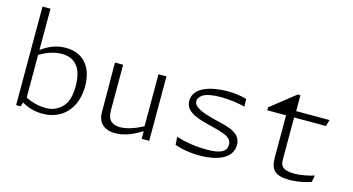

<svg xmlns="http://www.w3.org/2000/svg" viewBox="-83 -1097 2645 1440"><g transform="rotate(15 1240.0 -377.0)"><path d="M560 -270C560 -405 495 -511.5 346 -511.5C267.5 -511.5 207.5 -480.5 160.5 -445.5H158.5V-765H96.5V0H131.5L142 -32.5C189 -4 244.5 11.5 303.5 11.5C453 11.5 560 -94 560 -270ZM158.5 -75.5V-407C210.5 -437 269 -460 328.5 -460C457 -460 491.5 -360.5 491.5 -251.5C491.5 -137 454 -94.5 420.5 -70C387 -45.5 357 -36.5 314.5 -36.5C262 -36.5 208.5 -49.5 158.5 -75.5Z M730 -500 732 -114C732.5 -36 779 11.5 868 11.5C938 11.5 1006.5 -17.5 1068.5 -57.5H1071.5V0.5H1130V-500H1068V-96C1004 -62 943 -41.5 891.5 -41.5C834 -41.5 793.5 -67 793.5 -143.5V-500Z M1603.5 -511C1478.5 -511 1342.5 -474 1342.5 -368.5C1342.5 -298 1403 -263 1521 -234C1649 -202.5 1715.5 -187 1715.5 -125.5C1715.5 -100.5 1705 -82 1686.5 -70.5C1654 -50.5 1606 -47.5 1563.5 -47.5C1462 -47.5 1383.5 -64.5 1325 -83.5L1329 -21C1378.5 -4.5 1442 9.5 1520.5 9.5C1673.5 9.5 1774 -42 1774 -139C1774 -228 1689.5 -251.5 1582.5 -276.5C1455 -306 1394 -336 1394 -379.5C1394 -397 1404 -413.5 1423 -426.5C1455.5 -449 1508.5 -455.5 1565.5 -455.5C1642 -455.5 1706 -444 1753.5 -431.5L1751 -491.5C1706 -504 1658 -511 1603.5 -511Z M1926 -450H2072V-124C2072 -31 2105 11.5 2219.5 11.5C2289.5 11.5 2346 -3.5 2387.5 -17.5L2397 -69.5C2362 -58.5 2302 -43.5 2245.5 -43.5C2159 -43.5 2134.5 -69 2134.5 -122.5V-450H2381.5L2396 -500H2137V-623.5H2116.5L1926 -473Z"/></g></svg>

Font: Monaspace Argon ExtraLight
Style: Regular
Weight: 200
Designer: Riley Cran & the Lettermatic Team
Foundry: Lettermatic
Version: Version 1.000 (Monaspace Argon)